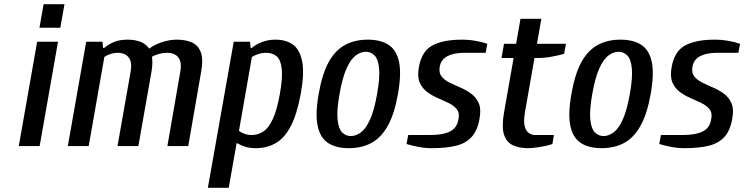

<svg xmlns="http://www.w3.org/2000/svg" viewBox="-20 -700 3566 920"><path d="M70 0 158 -500H258L170 0ZM169 -567 189 -680H289L269 -567Z M305 0 393 -500H471L474 -470H479Q500 -488 526.5 -499Q553 -510 591 -510Q626 -510 652.5 -500Q679 -490 695 -467Q723 -488 759 -499Q795 -510 827 -510Q867 -510 897.5 -497.5Q928 -485 941.5 -451.5Q955 -418 944 -357L882 0H782L844 -357Q850 -392 842 -411.5Q834 -431 817.5 -439Q801 -447 782 -447Q761 -447 741 -441.5Q721 -436 708 -428Q710 -417 710 -398.5Q710 -380 706 -357L643 0H543L606 -357Q612 -392 604 -411.5Q596 -431 579.5 -439Q563 -447 545 -447Q526 -447 508.5 -441Q491 -435 480 -427L405 0Z M976 200 1100 -500H1178L1181 -470H1186Q1207 -488 1236.5 -499Q1266 -510 1299 -510Q1351 -510 1384 -486Q1417 -462 1428 -405Q1439 -348 1421 -250Q1403 -152 1373 -95Q1343 -38 1301 -14Q1259 10 1205 10Q1176 10 1154.5 3Q1133 -4 1114 -15L1076 200ZM1186 -53Q1216 -53 1241.5 -69.5Q1267 -86 1287 -129Q1307 -172 1321 -250Q1335 -328 1330 -371Q1325 -414 1305.5 -430.5Q1286 -447 1255 -447Q1236 -447 1217.5 -441Q1199 -435 1187 -427L1125 -73Q1133 -66 1150 -59.5Q1167 -53 1186 -53Z M1651 10Q1590 10 1552 -15Q1514 -40 1502 -97Q1490 -154 1507 -250Q1524 -347 1555.5 -403.5Q1587 -460 1634 -485Q1681 -510 1742 -510Q1804 -510 1842 -485Q1880 -460 1892 -403.5Q1904 -347 1887 -250Q1870 -154 1838 -97Q1806 -40 1759.5 -15Q1713 10 1651 10ZM1661 -48Q1685 -48 1709 -65.5Q1733 -83 1753 -127Q1773 -171 1787 -250Q1801 -329 1796.5 -373Q1792 -417 1774.5 -434.5Q1757 -452 1733 -452Q1709 -452 1685 -434.5Q1661 -417 1641 -373Q1621 -329 1607 -250Q1593 -171 1597.5 -127Q1602 -83 1619.5 -65.5Q1637 -48 1661 -48Z M2048 10Q2016 10 1983 3.5Q1950 -3 1928 -10L1936 -53H2039Q2103 -53 2137 -70.5Q2171 -88 2177 -130Q2183 -159 2169 -176.5Q2155 -194 2130.5 -206Q2106 -218 2078 -230Q2050 -242 2026.5 -259.5Q2003 -277 1991 -305Q1979 -333 1987 -377Q2000 -454 2051.5 -482Q2103 -510 2194 -510Q2227 -510 2260.5 -504Q2294 -498 2315 -490L2307 -447H2204Q2155 -447 2124 -431Q2093 -415 2087 -380Q2082 -351 2096 -333.5Q2110 -316 2134.5 -304Q2159 -292 2187 -280Q2215 -268 2238.5 -250.5Q2262 -233 2274 -205.5Q2286 -178 2278 -133Q2269 -77 2241.5 -45.5Q2214 -14 2166.5 -2Q2119 10 2048 10Z M2510 10Q2470 10 2439 -3.5Q2408 -17 2395.5 -53.5Q2383 -90 2395 -160L2441 -422H2383L2395 -490H2453L2474 -610H2574L2553 -490H2692L2683 -442Q2659 -435 2624 -428.5Q2589 -422 2556 -422H2541L2495 -160Q2488 -117 2494.5 -94Q2501 -71 2515 -62Q2529 -53 2544 -53H2634L2627 -10Q2614 -5 2592.5 -0.5Q2571 4 2549 7Q2527 10 2510 10Z M2862 10Q2801 10 2763 -15Q2725 -40 2713 -97Q2701 -154 2718 -250Q2735 -347 2766.5 -403.5Q2798 -460 2845 -485Q2892 -510 2953 -510Q3015 -510 3053 -485Q3091 -460 3103 -403.5Q3115 -347 3098 -250Q3081 -154 3049 -97Q3017 -40 2970.5 -15Q2924 10 2862 10ZM2872 -48Q2896 -48 2920 -65.5Q2944 -83 2964 -127Q2984 -171 2998 -250Q3012 -329 3007.5 -373Q3003 -417 2985.5 -434.5Q2968 -452 2944 -452Q2920 -452 2896 -434.5Q2872 -417 2852 -373Q2832 -329 2818 -250Q2804 -171 2808.5 -127Q2813 -83 2830.5 -65.5Q2848 -48 2872 -48Z M3259 10Q3227 10 3194 3.5Q3161 -3 3139 -10L3147 -53H3250Q3314 -53 3348 -70.5Q3382 -88 3388 -130Q3394 -159 3380 -176.5Q3366 -194 3341.5 -206Q3317 -218 3289 -230Q3261 -242 3237.5 -259.5Q3214 -277 3202 -305Q3190 -333 3198 -377Q3211 -454 3262.5 -482Q3314 -510 3405 -510Q3438 -510 3471.5 -504Q3505 -498 3526 -490L3518 -447H3415Q3366 -447 3335 -431Q3304 -415 3298 -380Q3293 -351 3307 -333.5Q3321 -316 3345.5 -304Q3370 -292 3398 -280Q3426 -268 3449.5 -250.5Q3473 -233 3485 -205.5Q3497 -178 3489 -133Q3480 -77 3452.5 -45.5Q3425 -14 3377.5 -2Q3330 10 3259 10Z"/></svg>

Font: Cuprum Medium
Style: Italic
Weight: 500
Italic angle: -10°
Version: Version 3.000